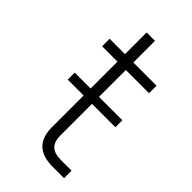

<svg xmlns="http://www.w3.org/2000/svg" viewBox="-206 -716 778 778"><g transform="rotate(45 183.0 -327.0)"><path d="M261 0Q146 0 146 -112V-487H58V-530H146V-654H194V-530H327V-487H194V-114Q194 -75 212 -59Q230 -43 265 -43H327V0ZM55 -293V-333H328V-293Z"/></g></svg>

Font: Geist ExtLt
Style: Regular
Weight: 400
Designer: Basement.studio, Andrés Briganti, Mateo Zaragoza
Foundry: Basement.studio, Vercel, Andrés Briganti, Guido Ferreyra, Mateo Zaragoza
Version: Version 1.401